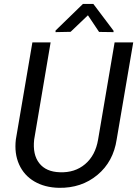

<svg xmlns="http://www.w3.org/2000/svg" viewBox="-20 -921 681 952"><path d="M640.6 -710.9 558.6 -230Q542 -119.1 462.9 -53.5Q383.8 12.2 272 10.3Q202.1 8.8 150.6 -21.2Q99.1 -51.3 74.7 -105.7Q50.3 -160.2 58.6 -229.5L140.6 -710.9H231L149.4 -229Q141.1 -154.3 174.8 -111.6Q208.5 -68.8 276.9 -66.9Q351.1 -64 402.1 -107.2Q453.1 -150.4 466.3 -228.5L548.3 -710.9ZM543 -768.6V-761.7L471.2 -762.7L416 -845.2L330.1 -763.2L255.4 -761.7V-769.5L391.1 -901.4H442.9Z"/></svg>

Font: RobotoDraft
Style: Italic
Weight: 400
Italic angle: -12°
Version: Version 2.001101; 2014